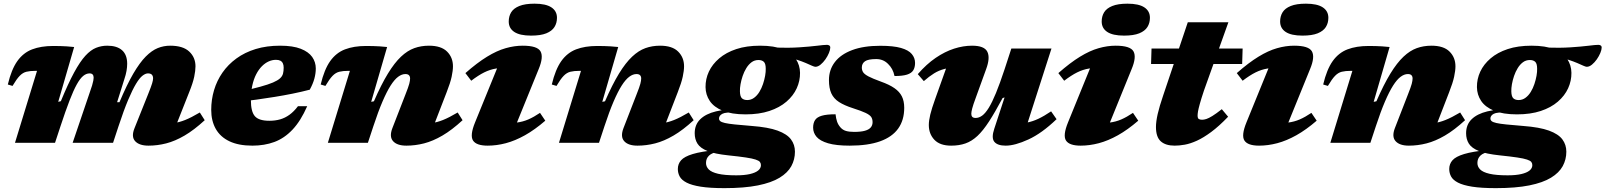

<svg xmlns="http://www.w3.org/2000/svg" viewBox="-20 -758 8520 1019"><path d="M895 -43.5 840.5 -104Q872.5 -101.5 901 -104.8Q929.5 -108 962.2 -121Q995 -134 1040.5 -161L1066.5 -120Q1010 -68 959.5 -38.5Q909 -9 862 3Q815 15 768.5 15Q719 15 697.2 -8.8Q675.5 -32.5 694 -78L767 -260.5Q782.5 -299 787.5 -316Q792.5 -333 792.5 -342Q792.5 -354.5 786 -361.5Q779.5 -368.5 765.5 -368.5Q752 -368.5 736.2 -356.2Q720.5 -344 701.8 -313Q683 -282 660 -227.5Q637 -173 609 -88L580 0H365.5L454.5 -262Q464 -288.5 468.8 -304.5Q473.5 -320.5 475.2 -330Q477 -339.5 477 -345.5Q477 -356.5 471.8 -362.5Q466.5 -368.5 455.5 -368.5Q438 -368.5 421.5 -355Q405 -341.5 387.5 -310Q370 -278.5 349 -224.2Q328 -170 301 -88L272 0H59.5L176.5 -382Q175 -382 173.2 -382Q171.5 -382 169 -382Q139.5 -382 120.2 -377.2Q101 -372.5 84.5 -355.5Q68 -338.5 46.5 -302L21.5 -309.5Q40.5 -389.5 72 -433.8Q103.5 -478 150.5 -496Q197.5 -514 262 -514Q284.5 -514 300.8 -513.5Q317 -513 333.8 -512Q350.5 -511 373.5 -508.5L289 -217.5L303 -221Q341.5 -314.5 373.2 -373Q405 -431.5 433.2 -462.2Q461.5 -493 489.8 -504.2Q518 -515.5 549 -515.5Q601 -515.5 628 -491.2Q655 -467 655 -419.5Q655 -402 651.5 -381.8Q648 -361.5 640 -338L601.5 -215.5H614Q653 -308 687.2 -366.8Q721.5 -425.5 753.5 -457.8Q785.5 -490 817.2 -502.8Q849 -515.5 883 -515.5Q951.5 -515.5 984.5 -484.2Q1017.5 -453 1017.5 -406Q1017.5 -383.5 1010.8 -350.8Q1004 -318 984 -268.5Z M1444.5 -440.5Q1425 -440.5 1406 -432Q1387 -423.5 1370 -406.5Q1353 -389.5 1339.8 -364Q1326.5 -338.5 1319 -304.2Q1311.5 -270 1311.5 -226.5Q1311.5 -165.5 1332.8 -141.2Q1354 -117 1409.5 -117Q1440.5 -117 1466.8 -124.5Q1493 -132 1516.5 -149Q1540 -166 1561.5 -194.5H1610.5Q1576 -116 1532.5 -70Q1489 -24 1436.2 -4.5Q1383.5 15 1319.5 15Q1246.5 15 1198 -8Q1149.5 -31 1125.2 -73.8Q1101 -116.5 1101 -175Q1101 -229 1116 -279.5Q1131 -330 1160.8 -372.8Q1190.5 -415.5 1234.8 -447.8Q1279 -480 1337 -497.8Q1395 -515.5 1466.5 -515.5Q1534.5 -515.5 1576 -499.2Q1617.5 -483 1636.8 -455.8Q1656 -428.5 1656 -394.5Q1656 -368.5 1648.5 -340.8Q1641 -313 1624 -282Q1580 -270.5 1533 -261Q1486 -251.5 1438.2 -243.8Q1390.5 -236 1343.2 -229.5Q1296 -223 1251 -218.5L1254 -270Q1319 -286 1361.5 -297.8Q1404 -309.5 1429 -320.2Q1454 -331 1466.2 -342.2Q1478.5 -353.5 1482 -367.2Q1485.5 -381 1485.5 -399Q1485.5 -412.5 1481.2 -421.8Q1477 -431 1468 -435.8Q1459 -440.5 1444.5 -440.5Z M1707 -302 1682 -309.5Q1701 -389.5 1732.5 -433.8Q1764 -478 1811 -496Q1858 -514 1922.5 -514Q1945 -514 1961.2 -513.5Q1977.5 -513 1994.5 -512Q2011.5 -511 2034.5 -508.5L1950 -217.5L1964.5 -220.5Q2003.5 -310 2038.8 -367.5Q2074 -425 2108.2 -457.2Q2142.5 -489.5 2178.8 -502.5Q2215 -515.5 2256.5 -515.5Q2321.5 -515.5 2352.8 -484.2Q2384 -453 2384 -406Q2384 -383.5 2377 -350.8Q2370 -318 2350.5 -268.5L2263.5 -43.5L2209 -104Q2241 -101.5 2269.5 -104.8Q2298 -108 2330.8 -121Q2363.5 -134 2409 -161L2435 -120Q2378.5 -68 2328 -38.5Q2277.5 -9 2230.5 3Q2183.5 15 2137 15Q2087.5 15 2066.2 -8.8Q2045 -32.5 2062.5 -78L2132 -257Q2147.5 -296 2152 -313.2Q2156.5 -330.5 2156.5 -341.5Q2156.5 -352.5 2150.5 -358.8Q2144.5 -365 2131.5 -365Q2112.5 -365 2093 -350.5Q2073.5 -336 2053 -303.8Q2032.5 -271.5 2009.8 -218.5Q1987 -165.5 1961.5 -88L1932.5 0H1720L1837 -382Q1835.5 -382 1833.8 -382Q1832 -382 1829.5 -382Q1800 -382 1780.8 -377.2Q1761.5 -372.5 1745 -355.5Q1728.5 -338.5 1707 -302Z M2501.5 -109 2642.5 -455 2686.5 -397.5Q2644.5 -399.5 2612.5 -394.2Q2580.5 -389 2549.8 -373.8Q2519 -358.5 2481 -329.5L2450 -370Q2512.5 -425 2564.8 -457Q2617 -489 2663.5 -502.2Q2710 -515.5 2754 -515.5Q2832 -515.5 2848.8 -485.2Q2865.5 -455 2839 -391.5L2697.5 -43.5L2645 -106.5Q2689 -103.5 2722 -107.5Q2755 -111.5 2784.2 -124.2Q2813.5 -137 2846 -159L2874 -117.5Q2818.5 -69.5 2766.2 -40.2Q2714 -11 2664.8 2Q2615.5 15 2568.5 15Q2508 15 2490.5 -12.2Q2473 -39.5 2501.5 -109ZM2680 -644Q2680 -671.5 2693 -692.8Q2706 -714 2736.2 -726.2Q2766.5 -738.5 2817 -738.5Q2876.5 -738.5 2906.2 -719Q2936 -699.5 2936 -663.5Q2936 -636 2922.8 -614.8Q2909.5 -593.5 2879.5 -581.2Q2849.5 -569 2798.5 -569Q2739 -569 2709.5 -588.5Q2680 -608 2680 -644Z M2933.5 -302 2908.5 -309.5Q2927.5 -389.5 2959 -433.8Q2990.5 -478 3037.5 -496Q3084.5 -514 3149 -514Q3171.5 -514 3187.8 -513.5Q3204 -513 3221 -512Q3238 -511 3261 -508.5L3176.5 -217.5L3191 -220.5Q3230 -310 3265.2 -367.5Q3300.5 -425 3334.8 -457.2Q3369 -489.5 3405.2 -502.5Q3441.5 -515.5 3483 -515.5Q3548 -515.5 3579.2 -484.2Q3610.5 -453 3610.5 -406Q3610.5 -383.5 3603.5 -350.8Q3596.5 -318 3577 -268.5L3490 -43.5L3435.5 -104Q3467.5 -101.5 3496 -104.8Q3524.5 -108 3557.2 -121Q3590 -134 3635.5 -161L3661.5 -120Q3605 -68 3554.5 -38.5Q3504 -9 3457 3Q3410 15 3363.5 15Q3314 15 3292.8 -8.8Q3271.5 -32.5 3289 -78L3358.5 -257Q3374 -296 3378.5 -313.2Q3383 -330.5 3383 -341.5Q3383 -352.5 3377 -358.8Q3371 -365 3358 -365Q3339 -365 3319.5 -350.5Q3300 -336 3279.5 -303.8Q3259 -271.5 3236.2 -218.5Q3213.5 -165.5 3188 -88L3159 0H2946.5L3063.5 -382Q3062 -382 3060.2 -382Q3058.5 -382 3056 -382Q3026.5 -382 3007.2 -377.2Q2988 -372.5 2971.5 -355.5Q2955 -338.5 2933.5 -302Z M4307.5 -403.5Q4302 -403.5 4289.2 -409.2Q4276.5 -415 4256.8 -423.5Q4237 -432 4210.8 -440.5Q4184.5 -449 4152 -454.8Q4119.5 -460.5 4081 -460.5L4092 -505.5Q4165.5 -503 4221.8 -506.8Q4278 -510.5 4315.8 -515.2Q4353.5 -520 4369.5 -520Q4375.5 -520 4381 -516.8Q4386.5 -513.5 4386.5 -505.5Q4386.5 -494 4379.5 -477Q4372.5 -460 4360.8 -443.2Q4349 -426.5 4335 -415Q4321 -403.5 4307.5 -403.5ZM3946 -227Q3966 -227 3982.2 -239Q3998.5 -251 4010.2 -270.2Q4022 -289.5 4029.5 -312Q4037 -334.5 4040.8 -356Q4044.5 -377.5 4044 -393Q4044 -420.5 4033.8 -430Q4023.5 -439.5 4005.5 -439.5Q3984.5 -439.5 3968.5 -427.5Q3952.5 -415.5 3940.8 -396.2Q3929 -377 3921.5 -354.8Q3914 -332.5 3910.2 -311Q3906.5 -289.5 3907 -273.5Q3907.5 -246 3917.5 -236.5Q3927.5 -227 3946 -227ZM4014 -515.5Q4089 -515.5 4135.5 -496.5Q4182 -477.5 4203.8 -444.8Q4225.5 -412 4226 -371.5Q4226.5 -329 4208.5 -289.5Q4190.5 -250 4154 -218.5Q4117.5 -187 4063.2 -169Q4009 -151 3937 -151Q3862.5 -151 3815.8 -170.2Q3769 -189.5 3747 -222.2Q3725 -255 3724.5 -295.5Q3724 -338.5 3742.2 -377.8Q3760.5 -417 3797 -448.2Q3833.5 -479.5 3887.8 -497.5Q3942 -515.5 4014 -515.5ZM3825 240.5Q3748 240.5 3699.2 232.8Q3650.5 225 3624 211.2Q3597.5 197.5 3587.5 179Q3577.5 160.5 3577.5 139Q3577.5 112 3594.8 92.5Q3612 73 3656.5 59.5Q3701 46 3783 38L3799.5 38.5L3795 47Q3776.5 49.5 3763.8 54.8Q3751 60 3743 67.8Q3735 75.5 3731 85.2Q3727 95 3727 107Q3727 126.5 3741.5 141.2Q3756 156 3791 164.2Q3826 172.5 3887.5 172.5Q3930.5 172.5 3959.8 165.8Q3989 159 4003.8 147Q4018.5 135 4018.5 118.5Q4018.5 108.5 4013 101.5Q4007.5 94.5 3990.2 88.8Q3973 83 3938.2 77.8Q3903.5 72.5 3845 66.5Q3773.5 59 3735 43.5Q3696.5 28 3681.8 4.5Q3667 -19 3667 -51Q3667 -96.5 3696.5 -125.2Q3726 -154 3780.2 -167Q3834.5 -180 3908 -177.5L3885.5 -160.5Q3831.5 -163.5 3813.8 -154Q3796 -144.5 3796 -129Q3796 -121 3802.5 -115.2Q3809 -109.5 3827.5 -105.2Q3846 -101 3880.2 -97.5Q3914.5 -94 3970 -89.5Q4057 -83 4107 -64.8Q4157 -46.5 4178 -18.2Q4199 10 4199 47Q4199 88.5 4179.8 123.8Q4160.5 159 4117.5 185.2Q4074.5 211.5 4002.5 226Q3930.5 240.5 3825 240.5Z M4414.5 -151.5Q4417 -129 4422.5 -112.8Q4428 -96.5 4440 -82.5Q4452.5 -68 4470 -63Q4487.5 -58 4513 -58Q4549 -58 4570.2 -64Q4591.5 -70 4601.2 -81.5Q4611 -93 4611 -109.5Q4611 -126 4603.8 -137Q4596.5 -148 4574 -158.8Q4551.5 -169.5 4506 -184Q4461 -198.5 4433 -216.5Q4405 -234.5 4392.2 -262.2Q4379.5 -290 4379.5 -333Q4379.5 -387.5 4410.8 -428.5Q4442 -469.5 4502.8 -492.2Q4563.5 -515 4652 -515Q4721.5 -515 4761.8 -503.5Q4802 -492 4819.2 -471.2Q4836.5 -450.5 4836.5 -424Q4836.5 -400.5 4827 -385Q4817.5 -369.5 4793.8 -362Q4770 -354.5 4727.5 -354.5Q4723 -375.5 4714.5 -391Q4706 -406.5 4693 -419Q4680 -432 4664.5 -438.2Q4649 -444.5 4630.5 -444.5Q4587.5 -444.5 4570.8 -432.8Q4554 -421 4554 -399.5Q4554 -385.5 4560.8 -374.8Q4567.5 -364 4589.2 -352.5Q4611 -341 4655 -325Q4700 -309 4727 -290.2Q4754 -271.5 4766.5 -246.5Q4779 -221.5 4779 -186Q4779 -120.5 4747 -75.8Q4715 -31 4650.8 -8Q4586.5 15 4489.5 15Q4418 15 4375.2 2.5Q4332.5 -10 4314 -31.5Q4295.5 -53 4295.5 -80.5Q4295.5 -105 4305.8 -120.8Q4316 -136.5 4342 -144Q4368 -151.5 4414.5 -151.5Z M5257 -75 5311.5 -241 5301 -237.5Q5261 -162.5 5229.2 -113.5Q5197.5 -64.5 5167.5 -36.5Q5137.5 -8.5 5104 3.2Q5070.5 15 5028 15Q4968.5 15 4939 -16.2Q4909.5 -47.5 4909.5 -94.5Q4909.5 -117.5 4917.2 -149.8Q4925 -182 4943 -232L5023.5 -457.5L5064.5 -400.5Q5023 -400 4993 -392.2Q4963 -384.5 4937.2 -368.5Q4911.5 -352.5 4883 -327.5L4851 -364.5Q4897 -417.5 4945.8 -450.8Q4994.5 -484 5043.5 -499.8Q5092.5 -515.5 5139 -515.5Q5204.5 -515.5 5220.2 -483.2Q5236 -451 5213.5 -390.5L5159 -240Q5144.5 -201 5139.8 -182.5Q5135 -164 5135 -154Q5135 -143 5140.5 -137.5Q5146 -132 5158 -132Q5175.5 -132 5192.5 -144.2Q5209.5 -156.5 5227.5 -185.5Q5245.5 -214.5 5266 -264.5Q5286.5 -314.5 5311.5 -390L5347.5 -500.5H5560.5L5410.5 -33.5L5360 -102.5Q5398 -101.5 5429 -107.2Q5460 -113 5490.8 -127.5Q5521.5 -142 5558.5 -167L5587.5 -125.5Q5509.5 -50.5 5438 -17.8Q5366.5 15 5317.5 15Q5274 15 5257.2 -5.5Q5240.5 -26 5257 -75Z M5648.5 -109 5789.5 -455 5833.5 -397.5Q5791.5 -399.5 5759.5 -394.2Q5727.5 -389 5696.8 -373.8Q5666 -358.5 5628 -329.5L5597 -370Q5659.5 -425 5711.8 -457Q5764 -489 5810.5 -502.2Q5857 -515.5 5901 -515.5Q5979 -515.5 5995.8 -485.2Q6012.5 -455 5986 -391.5L5844.5 -43.5L5792 -106.5Q5836 -103.5 5869 -107.5Q5902 -111.5 5931.2 -124.2Q5960.5 -137 5993 -159L6021 -117.5Q5965.5 -69.5 5913.2 -40.2Q5861 -11 5811.8 2Q5762.5 15 5715.5 15Q5655 15 5637.5 -12.2Q5620 -39.5 5648.5 -109ZM5827 -644Q5827 -671.5 5840 -692.8Q5853 -714 5883.2 -726.2Q5913.5 -738.5 5964 -738.5Q6023.5 -738.5 6053.2 -719Q6083 -699.5 6083 -663.5Q6083 -636 6069.8 -614.8Q6056.5 -593.5 6026.5 -581.2Q5996.5 -569 5945.5 -569Q5886 -569 5856.5 -588.5Q5827 -608 5827 -644Z M6089 -418.5 6091.5 -500.5H6575L6572.5 -418.5ZM6370 -278Q6355 -233 6347.8 -206.8Q6340.5 -180.5 6338.2 -166.8Q6336 -153 6336 -145Q6336 -130.5 6342.2 -126.5Q6348.5 -122.5 6360 -122.5Q6370 -122.5 6382.5 -126.5Q6395 -130.5 6414.5 -142.5Q6434 -154.5 6464.5 -178.5L6498 -138.5Q6449.5 -88 6408.2 -57.5Q6367 -27 6332.2 -11.2Q6297.5 4.5 6268.2 9.8Q6239 15 6214.5 15Q6166 15 6140.5 -8Q6115 -31 6115 -84Q6115 -112.5 6124.2 -153Q6133.5 -193.5 6153 -250.5L6284 -640H6499.5Z M6595.5 -109 6736.5 -455 6780.5 -397.5Q6738.5 -399.5 6706.5 -394.2Q6674.5 -389 6643.8 -373.8Q6613 -358.5 6575 -329.5L6544 -370Q6606.5 -425 6658.8 -457Q6711 -489 6757.5 -502.2Q6804 -515.5 6848 -515.5Q6926 -515.5 6942.8 -485.2Q6959.5 -455 6933 -391.5L6791.5 -43.5L6739 -106.5Q6783 -103.5 6816 -107.5Q6849 -111.5 6878.2 -124.2Q6907.5 -137 6940 -159L6968 -117.5Q6912.5 -69.5 6860.2 -40.2Q6808 -11 6758.8 2Q6709.5 15 6662.5 15Q6602 15 6584.5 -12.2Q6567 -39.5 6595.5 -109ZM6774 -644Q6774 -671.5 6787 -692.8Q6800 -714 6830.2 -726.2Q6860.5 -738.5 6911 -738.5Q6970.5 -738.5 7000.2 -719Q7030 -699.5 7030 -663.5Q7030 -636 7016.8 -614.8Q7003.5 -593.5 6973.5 -581.2Q6943.5 -569 6892.5 -569Q6833 -569 6803.5 -588.5Q6774 -608 6774 -644Z M7027.5 -302 7002.5 -309.5Q7021.5 -389.5 7053 -433.8Q7084.5 -478 7131.5 -496Q7178.5 -514 7243 -514Q7265.5 -514 7281.8 -513.5Q7298 -513 7315 -512Q7332 -511 7355 -508.5L7270.5 -217.5L7285 -220.5Q7324 -310 7359.2 -367.5Q7394.5 -425 7428.8 -457.2Q7463 -489.5 7499.2 -502.5Q7535.5 -515.5 7577 -515.5Q7642 -515.5 7673.2 -484.2Q7704.5 -453 7704.5 -406Q7704.5 -383.5 7697.5 -350.8Q7690.5 -318 7671 -268.5L7584 -43.5L7529.5 -104Q7561.5 -101.5 7590 -104.8Q7618.5 -108 7651.2 -121Q7684 -134 7729.5 -161L7755.5 -120Q7699 -68 7648.5 -38.5Q7598 -9 7551 3Q7504 15 7457.5 15Q7408 15 7386.8 -8.8Q7365.5 -32.5 7383 -78L7452.5 -257Q7468 -296 7472.5 -313.2Q7477 -330.5 7477 -341.5Q7477 -352.5 7471 -358.8Q7465 -365 7452 -365Q7433 -365 7413.5 -350.5Q7394 -336 7373.5 -303.8Q7353 -271.5 7330.2 -218.5Q7307.5 -165.5 7282 -88L7253 0H7040.5L7157.5 -382Q7156 -382 7154.2 -382Q7152.5 -382 7150 -382Q7120.5 -382 7101.2 -377.2Q7082 -372.5 7065.5 -355.5Q7049 -338.5 7027.5 -302Z M8401.5 -403.5Q8396 -403.5 8383.2 -409.2Q8370.5 -415 8350.8 -423.5Q8331 -432 8304.8 -440.5Q8278.5 -449 8246 -454.8Q8213.5 -460.5 8175 -460.5L8186 -505.5Q8259.5 -503 8315.8 -506.8Q8372 -510.5 8409.8 -515.2Q8447.5 -520 8463.5 -520Q8469.5 -520 8475 -516.8Q8480.5 -513.5 8480.5 -505.5Q8480.5 -494 8473.5 -477Q8466.5 -460 8454.8 -443.2Q8443 -426.5 8429 -415Q8415 -403.5 8401.5 -403.5ZM8040 -227Q8060 -227 8076.2 -239Q8092.5 -251 8104.2 -270.2Q8116 -289.5 8123.5 -312Q8131 -334.5 8134.8 -356Q8138.5 -377.5 8138 -393Q8138 -420.5 8127.8 -430Q8117.5 -439.5 8099.5 -439.5Q8078.5 -439.5 8062.5 -427.5Q8046.5 -415.5 8034.8 -396.2Q8023 -377 8015.5 -354.8Q8008 -332.5 8004.2 -311Q8000.5 -289.5 8001 -273.5Q8001.5 -246 8011.5 -236.5Q8021.5 -227 8040 -227ZM8108 -515.5Q8183 -515.5 8229.5 -496.5Q8276 -477.5 8297.8 -444.8Q8319.5 -412 8320 -371.5Q8320.5 -329 8302.5 -289.5Q8284.5 -250 8248 -218.5Q8211.5 -187 8157.2 -169Q8103 -151 8031 -151Q7956.5 -151 7909.8 -170.2Q7863 -189.5 7841 -222.2Q7819 -255 7818.5 -295.5Q7818 -338.5 7836.2 -377.8Q7854.5 -417 7891 -448.2Q7927.5 -479.5 7981.8 -497.5Q8036 -515.5 8108 -515.5ZM7919 240.5Q7842 240.5 7793.2 232.8Q7744.5 225 7718 211.2Q7691.5 197.5 7681.5 179Q7671.5 160.5 7671.5 139Q7671.5 112 7688.8 92.5Q7706 73 7750.5 59.5Q7795 46 7877 38L7893.5 38.5L7889 47Q7870.5 49.5 7857.8 54.8Q7845 60 7837 67.8Q7829 75.5 7825 85.2Q7821 95 7821 107Q7821 126.5 7835.5 141.2Q7850 156 7885 164.2Q7920 172.5 7981.5 172.5Q8024.5 172.5 8053.8 165.8Q8083 159 8097.8 147Q8112.5 135 8112.5 118.5Q8112.5 108.5 8107 101.5Q8101.5 94.5 8084.2 88.8Q8067 83 8032.2 77.8Q7997.5 72.5 7939 66.5Q7867.5 59 7829 43.5Q7790.5 28 7775.8 4.5Q7761 -19 7761 -51Q7761 -96.5 7790.5 -125.2Q7820 -154 7874.2 -167Q7928.5 -180 8002 -177.5L7979.5 -160.5Q7925.5 -163.5 7907.8 -154Q7890 -144.5 7890 -129Q7890 -121 7896.5 -115.2Q7903 -109.5 7921.5 -105.2Q7940 -101 7974.2 -97.5Q8008.5 -94 8064 -89.5Q8151 -83 8201 -64.8Q8251 -46.5 8272 -18.2Q8293 10 8293 47Q8293 88.5 8273.8 123.8Q8254.5 159 8211.5 185.2Q8168.5 211.5 8096.5 226Q8024.5 240.5 7919 240.5Z"/></svg>

Font: Newsreader 9pt ExtraBold
Style: Italic
Weight: 800
Italic angle: -17°
Designer: Hugues Gentile
Foundry: Production Type
Version: Version 1.003